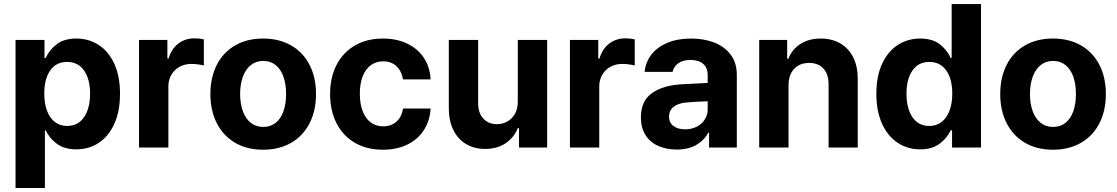

<svg xmlns="http://www.w3.org/2000/svg" viewBox="-20 -727 5503 946"><path d="M56.6 -530.3H199.2V-441.4H205.1Q223.1 -481.4 259.8 -509.3Q296.4 -537.1 356.4 -537.1Q416.5 -537.1 465.3 -506.1Q514.2 -475.1 542.7 -413.8Q571.3 -352.5 571.3 -264.6Q571.3 -178.7 543.2 -116.9Q515.1 -55.2 466.6 -23.2Q418 8.8 356.4 8.8Q297.4 8.8 260.5 -18.3Q223.6 -45.4 205.1 -85H201.2V199.2H56.6ZM310.5 -106.4Q364.7 -106.4 394.3 -149.9Q423.8 -193.4 423.8 -265.6Q423.8 -336.9 394.3 -379.4Q364.7 -421.9 310.5 -421.9Q256.8 -421.9 227.5 -380.1Q198.2 -338.4 198.2 -265.6Q198.2 -217.8 211.4 -181.9Q224.6 -146 250 -126.2Q275.4 -106.4 310.5 -106.4Z M665 -530.3H804.7V-438.5H810.5Q824.7 -486.8 858.9 -512.5Q893.1 -538.1 938.5 -538.1Q963.4 -538.1 984.4 -533.2V-404.3Q973.6 -407.2 955.6 -409.7Q937.5 -412.1 922.9 -412.1Q890.6 -412.1 864.7 -397.9Q838.9 -383.8 824.2 -358.6Q809.6 -333.5 809.6 -301.8V0H665Z M1016.6 -263.7Q1016.6 -345.2 1048.1 -407.2Q1079.6 -469.2 1138.4 -503.2Q1197.3 -537.1 1276.4 -537.1Q1355.5 -537.1 1414.6 -503.2Q1473.6 -469.2 1505.4 -407.2Q1537.1 -345.2 1537.1 -263.7Q1537.1 -182.1 1505.4 -119.9Q1473.6 -57.6 1414.6 -23.4Q1355.5 10.7 1276.4 10.7Q1197.3 10.7 1138.7 -23.4Q1080.1 -57.6 1048.3 -119.9Q1016.6 -182.1 1016.6 -263.7ZM1389.6 -263.7Q1389.6 -311 1377 -347.9Q1364.3 -384.8 1338.9 -405.8Q1313.5 -426.8 1277.3 -426.8Q1240.7 -426.8 1215.1 -405.8Q1189.5 -384.8 1176.3 -347.9Q1163.1 -311 1163.1 -263.7Q1163.1 -216.8 1176.3 -179.9Q1189.5 -143.1 1215.1 -122.3Q1240.7 -101.6 1277.3 -101.6Q1313.5 -101.6 1338.9 -122.3Q1364.3 -143.1 1377 -179.7Q1389.6 -216.3 1389.6 -263.7Z M1606.4 -263.7Q1606.4 -344.7 1637.9 -406.5Q1669.4 -468.3 1728.3 -502.7Q1787.1 -537.1 1866.2 -537.1Q1934.1 -537.1 1986.3 -512.2Q2038.6 -487.3 2068.6 -441.7Q2098.6 -396 2101.6 -335.9H1965.8Q1959 -376.5 1933.6 -400.6Q1908.2 -424.8 1868.2 -424.8Q1833.5 -424.8 1807.4 -406Q1781.2 -387.2 1767.1 -351.1Q1752.9 -314.9 1752.9 -265.6Q1752.9 -214.8 1767.1 -178.7Q1781.2 -142.6 1807.1 -123.5Q1833 -104.5 1868.2 -104.5Q1906.7 -104.5 1933.1 -127.4Q1959.5 -150.4 1965.8 -192.4H2101.6Q2098.1 -132.3 2068.8 -86.4Q2039.6 -40.5 1987.5 -14.9Q1935.5 10.7 1866.2 10.7Q1786.6 10.7 1727.8 -23.9Q1668.9 -58.6 1637.7 -120.6Q1606.4 -182.6 1606.4 -263.7Z M2531.2 -530.3H2675.8V0H2537.1V-95.7H2531.2Q2512.2 -48.3 2470.5 -20.8Q2428.7 6.8 2370.1 6.8Q2316.9 6.8 2276.6 -17.1Q2236.3 -41 2213.9 -86.2Q2191.4 -131.3 2191.4 -192.4V-530.3H2335.9V-217.8Q2335.9 -170.9 2361.1 -143.1Q2386.2 -115.2 2428.7 -115.2Q2456.1 -115.2 2479.5 -128.2Q2502.9 -141.1 2517.1 -166Q2531.2 -190.9 2531.2 -225.6Z M2788.1 -530.3H2927.7V-438.5H2933.6Q2947.8 -486.8 2981.9 -512.5Q3016.1 -538.1 3061.5 -538.1Q3086.4 -538.1 3107.4 -533.2V-404.3Q3096.7 -407.2 3078.6 -409.7Q3060.5 -412.1 3045.9 -412.1Q3013.7 -412.1 2987.8 -397.9Q2961.9 -383.8 2947.3 -358.6Q2932.6 -333.5 2932.6 -301.8V0H2788.1Z M3335 -311.5Q3388.7 -314.9 3466.8 -318.4V-361.3Q3465.8 -394.5 3443.8 -413.1Q3421.9 -431.6 3381.8 -431.6Q3345.7 -431.6 3322.8 -416Q3299.8 -400.4 3293.9 -373H3156.2Q3160.6 -419.9 3188.7 -457Q3216.8 -494.1 3267.1 -515.6Q3317.4 -537.1 3385.7 -537.1Q3446.3 -537.1 3497.3 -518.1Q3548.3 -499 3579.3 -458.7Q3610.4 -418.5 3610.4 -357.4V0H3473.6V-73.2H3469.7Q3448.7 -34.7 3409.9 -12.5Q3371.1 9.8 3314.5 9.8Q3262.7 9.8 3222.9 -8.1Q3183.1 -25.9 3160.4 -61.5Q3137.7 -97.2 3137.7 -148.4Q3137.7 -230.5 3192.9 -268.6Q3248 -306.6 3335 -311.5ZM3355.5 -89.8Q3387.7 -89.8 3413.3 -103Q3439 -116.2 3453.1 -139.2Q3467.3 -162.1 3466.8 -189.5V-228Q3443.8 -227.5 3410.2 -225.6Q3376.5 -223.6 3358.4 -221.7Q3320.3 -217.8 3298.3 -200.2Q3276.4 -182.6 3276.4 -152.3Q3276.4 -122.6 3298.1 -106.2Q3319.8 -89.8 3355.5 -89.8Z M3865.2 0H3720.7V-530.3H3858.4V-437.5H3864.3Q3882.8 -484.4 3924.3 -510.7Q3965.8 -537.1 4023.4 -537.1Q4078.6 -537.1 4120.1 -513.2Q4161.6 -489.3 4184.1 -444.1Q4206.5 -398.9 4206.1 -337.9V0H4062.5V-312.5Q4062.5 -361.3 4037.1 -389.2Q4011.7 -417 3966.8 -417Q3920.4 -417 3892.8 -387.7Q3865.2 -358.4 3865.2 -306.6Z M4297.9 -264.6Q4297.9 -352.5 4326.7 -413.8Q4355.5 -475.1 4404.5 -506.1Q4453.6 -537.1 4513.7 -537.1Q4573.7 -537.1 4609.9 -509.3Q4646 -481.4 4664.1 -441.4H4668.9V-707H4813.5V0H4670.9V-85H4664.1Q4645.5 -45.4 4608.9 -18.3Q4572.3 8.8 4513.7 8.8Q4452.1 8.8 4403.3 -23.2Q4354.5 -55.2 4326.2 -116.9Q4297.9 -178.7 4297.9 -264.6ZM4671.9 -265.6Q4671.9 -337.9 4642.1 -379.9Q4612.3 -421.9 4558.6 -421.9Q4504.9 -421.9 4475.6 -379.4Q4446.3 -336.9 4446.3 -265.6Q4446.3 -193.4 4475.6 -149.9Q4504.9 -106.4 4558.6 -106.4Q4594.2 -106.4 4619.6 -126.2Q4645 -146 4658.4 -181.9Q4671.9 -217.8 4671.9 -265.6Z M4908.2 -263.7Q4908.2 -345.2 4939.7 -407.2Q4971.2 -469.2 5030 -503.2Q5088.9 -537.1 5168 -537.1Q5247.1 -537.1 5306.2 -503.2Q5365.2 -469.2 5397 -407.2Q5428.7 -345.2 5428.7 -263.7Q5428.7 -182.1 5397 -119.9Q5365.2 -57.6 5306.2 -23.4Q5247.1 10.7 5168 10.7Q5088.9 10.7 5030.3 -23.4Q4971.7 -57.6 4939.9 -119.9Q4908.2 -182.1 4908.2 -263.7ZM5281.2 -263.7Q5281.2 -311 5268.6 -347.9Q5255.9 -384.8 5230.5 -405.8Q5205.1 -426.8 5168.9 -426.8Q5132.3 -426.8 5106.7 -405.8Q5081.1 -384.8 5067.9 -347.9Q5054.7 -311 5054.7 -263.7Q5054.7 -216.8 5067.9 -179.9Q5081.1 -143.1 5106.7 -122.3Q5132.3 -101.6 5168.9 -101.6Q5205.1 -101.6 5230.5 -122.3Q5255.9 -143.1 5268.6 -179.7Q5281.2 -216.3 5281.2 -263.7Z"/></svg>

Font: Pretendard GOV
Style: Bold
Weight: 700
Designer: Base glyphs from Inter by Rasmus Andersson; Hangeul glyphs from Noto Sans CJK(Source Han Sans) by Jang Soo-young and Kan
Foundry: Kil Hyung-jin
Version: Version 1.309